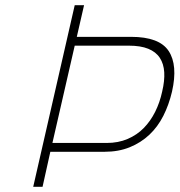

<svg xmlns="http://www.w3.org/2000/svg" viewBox="-20 -720 692 740"><path d="M391 -169Q436 -169 472 -184.5Q508 -200 534 -226.5Q560 -253 578 -289Q596 -325 605 -367Q615 -409 613 -441.5Q611 -474 596 -497Q581 -520 551.5 -532Q522 -544 477 -544H268L182 -169ZM174 -135 144 0H108L268 -700H304L276 -578H485Q594 -578 630 -523.5Q666 -469 643 -367Q631 -316 609.5 -273.5Q588 -231 555.5 -200.5Q523 -170 480 -152.5Q437 -135 383 -135Z"/></svg>

Font: Panefresco 1wt
Style: Italic
Weight: 250
Version: Version 1.000